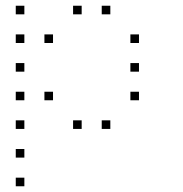

<svg xmlns="http://www.w3.org/2000/svg" viewBox="-20 -485 640 670"><path d="M36 -465Q35 -465 35 -465Q35 -465 35 -464V-436Q35 -435 35 -435Q35 -435 36 -435H64Q65 -435 65 -435Q65 -435 65 -436V-464Q65 -465 65 -465Q65 -465 64 -465ZM236 -465Q235 -465 235 -465Q235 -465 235 -464V-436Q235 -435 235 -435Q235 -435 236 -435H264Q265 -435 265 -435Q265 -435 265 -436V-464Q265 -465 265 -465Q265 -465 264 -465ZM336 -465Q335 -465 335 -465Q335 -465 335 -464V-436Q335 -435 335 -435Q335 -435 336 -435H364Q365 -435 365 -435Q365 -435 365 -436V-464Q365 -465 365 -465Q365 -465 364 -465ZM36 -365Q35 -365 35 -365Q35 -365 35 -364V-336Q35 -335 35 -335Q35 -335 36 -335H64Q65 -335 65 -335Q65 -335 65 -336V-364Q65 -365 65 -365Q65 -365 64 -365ZM136 -365Q135 -365 135 -365Q135 -365 135 -364V-336Q135 -335 135 -335Q135 -335 136 -335H164Q165 -335 165 -335Q165 -335 165 -336V-364Q165 -365 165 -365Q165 -365 164 -365ZM436 -365Q435 -365 435 -365Q435 -365 435 -364V-336Q435 -335 435 -335Q435 -335 436 -335H464Q465 -335 465 -335Q465 -335 465 -336V-364Q465 -365 465 -365Q465 -365 464 -365ZM36 -265Q35 -265 35 -265Q35 -265 35 -264V-236Q35 -235 35 -235Q35 -235 36 -235H64Q65 -235 65 -235Q65 -235 65 -236V-264Q65 -265 65 -265Q65 -265 64 -265ZM436 -265Q435 -265 435 -265Q435 -265 435 -264V-236Q435 -235 435 -235Q435 -235 436 -235H464Q465 -235 465 -235Q465 -235 465 -236V-264Q465 -265 465 -265Q465 -265 464 -265ZM36 -165Q35 -165 35 -165Q35 -165 35 -164V-136Q35 -135 35 -135Q35 -135 36 -135H64Q65 -135 65 -135Q65 -135 65 -136V-164Q65 -165 65 -165Q65 -165 64 -165ZM136 -165Q135 -165 135 -165Q135 -165 135 -164V-136Q135 -135 135 -135Q135 -135 136 -135H164Q165 -135 165 -135Q165 -135 165 -136V-164Q165 -165 165 -165Q165 -165 164 -165ZM436 -165Q435 -165 435 -165Q435 -165 435 -164V-136Q435 -135 435 -135Q435 -135 436 -135H464Q465 -135 465 -135Q465 -135 465 -136V-164Q465 -165 465 -165Q465 -165 464 -165ZM36 -65Q35 -65 35 -65Q35 -65 35 -64V-36Q35 -35 35 -35Q35 -35 36 -35H64Q65 -35 65 -35Q65 -35 65 -36V-64Q65 -65 65 -65Q65 -65 64 -65ZM236 -65Q235 -65 235 -65Q235 -65 235 -64V-36Q235 -35 235 -35Q235 -35 236 -35H264Q265 -35 265 -35Q265 -35 265 -36V-64Q265 -65 265 -65Q265 -65 264 -65ZM336 -65Q335 -65 335 -65Q335 -65 335 -64V-36Q335 -35 335 -35Q335 -35 336 -35H364Q365 -35 365 -35Q365 -35 365 -36V-64Q365 -65 365 -65Q365 -65 364 -65ZM36 35Q35 35 35 35Q35 35 35 36V64Q35 65 35 65Q35 65 36 65H64Q65 65 65 65Q65 65 65 64V36Q65 35 65 35Q65 35 64 35ZM36 135Q35 135 35 135Q35 135 35 136V164Q35 165 35 165Q35 165 36 165H64Q65 165 65 165Q65 165 65 164V136Q65 135 65 135Q65 135 64 135Z"/></svg>

Font: Doto Black Thin
Style: Regular
Weight: 250
Monospace: yes
Version: Version 1.000